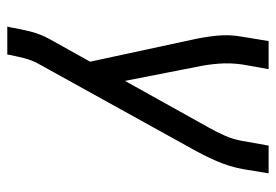

<svg xmlns="http://www.w3.org/2000/svg" viewBox="-138 -432 775 540"><g transform="rotate(90 250.0 -162.5)"><path d="M55 205 57 198Q62 169 69 140.5Q76 112 91 85L154 -28L93 -311Q85 -346 81 -382.5Q77 -419 84 -457L96 -530H175L162 -457Q157 -423 159.5 -390Q162 -357 169 -325L208 -126L330 -345Q332 -349 334.5 -353.5Q337 -358 339 -361Q352 -384 362.5 -408Q373 -432 377 -457L390 -530H468L456 -457Q449 -419 433 -382.5Q417 -346 397 -311L159 119Q149 138 144 158Q139 178 135 198L134 205Z"/></g></svg>

Font: iosevka_custom_sans_ss08
Style: Italic
Weight: 400
Italic angle: -10°
Designer: Belleve Invis
Foundry: Belleve Invis
Version: Version 10.3.0; ttfautohint (v1.8.3)